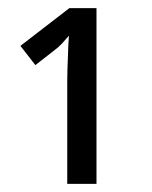

<svg xmlns="http://www.w3.org/2000/svg" viewBox="-20 -734 371 468"><path d="M149 -714.1H215.2V-285.9H143.9V-537.9Q143.9 -550 144.4 -564.9Q144.9 -579.8 145.5 -594.4Q146 -609.1 146.5 -622.5Q147 -635.9 148 -647Q140.9 -638.9 132.1 -629Q123.2 -619.2 112.1 -611.1L66.2 -575.3L29.8 -622.2Z"/></svg>

Font: Myanmar KatKuu
Style: Regular
Weight: 400
Designer: Khon Soe Zaw Thu
Foundry: MPUA
Version: Version 1.00 September 13, 2016, initial release